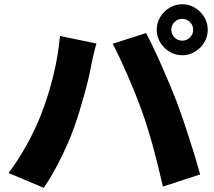

<svg xmlns="http://www.w3.org/2000/svg" viewBox="-20 -856 1017 911"><path d="M844.7 -663.1Q866.2 -663.1 881.3 -678.2Q896.5 -693.4 896.5 -714.8Q896.5 -736.3 881.3 -751.5Q866.2 -766.6 844.7 -766.6Q823.2 -766.6 808.1 -751.5Q793 -736.3 793 -714.8Q793 -693.4 808.1 -678.2Q823.2 -663.1 844.7 -663.1ZM173.8 -309.6Q248 -501 264.6 -685.5L437.5 -649.4Q429.7 -622.1 422.4 -590.8Q415 -559.6 411.1 -537.1Q401.4 -483.4 377.9 -399.4Q354.5 -315.4 331.1 -250Q305.7 -178.7 265.6 -99.1Q225.6 -19.5 187.5 35.2L20.5 -35.2Q65.4 -93.8 106.4 -168Q147.5 -242.2 173.8 -309.6ZM672.9 -699.2Q703.1 -643.6 747.1 -543.9Q791 -444.3 818.4 -373Q842.8 -308.6 876 -206.1Q909.2 -103.5 929.7 -28.3L752.9 29.3Q704.1 -187.5 656.2 -320.3Q628.9 -398.4 586.9 -495.1Q544.9 -591.8 514.6 -648.4ZM844.7 -835.9Q877 -835.9 904.8 -819.3Q932.6 -802.7 949.2 -774.9Q965.8 -747.1 965.8 -714.8Q965.8 -682.6 949.2 -654.8Q932.6 -627 904.8 -610.4Q877 -593.8 844.7 -593.8Q812.5 -593.8 784.7 -610.4Q756.8 -627 740.2 -654.8Q723.6 -682.6 723.6 -714.8Q723.6 -747.1 740.2 -774.9Q756.8 -802.7 784.7 -819.3Q812.5 -835.9 844.7 -835.9Z"/></svg>

Font: Min Sans Black
Style: Regular
Weight: 900
Designer: Jinseong-Kim, NotoSansCJK, Nunito
Foundry: Jinseong-Kim
Version: Version 1.000